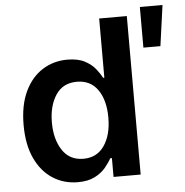

<svg xmlns="http://www.w3.org/2000/svg" viewBox="-54 -816 847 878"><g transform="rotate(-5 369.5 -377.5)"><path d="M268.6 9.8Q204.1 9.8 153.1 -23.2Q102.1 -56.2 72.8 -119.1Q43.5 -182.1 43.5 -272Q43.5 -362.8 73.2 -425.5Q103 -488.3 154.1 -520.5Q205.1 -552.7 268.1 -552.7Q316.9 -552.7 347.9 -536.4Q378.9 -520 397 -497.3Q415 -474.6 424.8 -455.6H430.2V-727.5H557.1V0H432.6V-86.4H424.8Q414.6 -66.9 396 -44.4Q377.4 -22 346.4 -6.1Q315.4 9.8 268.6 9.8ZM303.2 -94.7Q365.2 -94.7 398.9 -143.8Q432.6 -192.9 432.6 -272.5Q432.6 -352.1 399.2 -400.1Q365.7 -448.2 303.2 -448.2Q238.8 -448.2 206.1 -398.4Q173.3 -348.6 173.3 -272.5Q173.3 -195.8 206.3 -145.3Q239.3 -94.7 303.2 -94.7ZM620.1 -577.1V-763.7H724.1L698.2 -577.1Z"/></g></svg>

Font: Inter SemiBold
Style: Regular
Weight: 600
Designer: Rasmus Andersson
Foundry: rsms
Version: Version 4.001;git-9221beed3